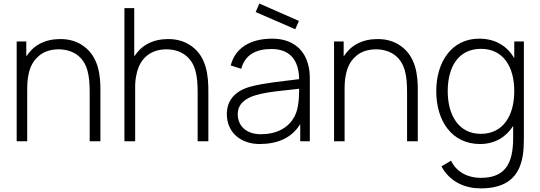

<svg xmlns="http://www.w3.org/2000/svg" viewBox="-20 -796 3045 1082"><path d="M452.1 -535.4C407.3 -568.8 352.1 -579.2 300 -575C250 -572.9 197.9 -554.2 160.4 -517.7C147.9 -505.2 137.5 -491.7 128.1 -478.1V-562.5H74V0H133.3V-286.5C133.3 -317.7 134.4 -346.9 140.6 -375C147.9 -414.6 165.6 -452.1 194.8 -477.1C221.9 -503.1 259.4 -515.6 299 -517.7C340.6 -519.8 380.2 -510.4 412.5 -488.5C476 -442.7 485.4 -366.7 485.4 -272.9V0H545.8V-274C547.9 -377.1 533.3 -476 452.1 -535.4Z M1060.4 -535.4C1014.6 -568.8 960.4 -579.2 908.3 -575C858.3 -572.9 806.2 -554.2 768.8 -517.7C756.2 -505.2 745.8 -491.7 736.5 -478.1V-750H681.2V0H741.7V-308.3C741.7 -331.2 743.8 -354.2 749 -375C756.2 -414.6 774 -452.1 802.1 -477.1C830.2 -503.1 867.7 -515.6 906.2 -517.7C949 -519.8 988.5 -510.4 1019.8 -488.5C1084.4 -442.7 1093.8 -366.7 1093.8 -272.9V0H1154.2V-274C1155.2 -377.1 1141.7 -476 1060.4 -535.4Z M1643.8 -631.2 1420.8 -728.1 1441.7 -776 1664.6 -678.1ZM1726 0V-349C1726 -380.2 1724 -407.3 1715.6 -435.4C1690.6 -526 1619.8 -578.1 1513.5 -578.1C1392.7 -578.1 1305.2 -527.1 1280.2 -427.1L1339.6 -408.3C1361.5 -489.6 1425 -519.8 1510.4 -519.8C1610.4 -519.8 1664.6 -460.4 1665.6 -350C1562.5 -336.5 1472.9 -329.2 1393.8 -308.3C1299 -283.3 1258.3 -225 1258.3 -153.1C1258.3 -49 1337.5 15.6 1442.7 15.6C1542.7 15.6 1624 -17.7 1671.9 -96.9V0ZM1641.7 -143.8C1607.3 -74 1537.5 -39.6 1449 -39.6C1372.9 -39.6 1319.8 -82.3 1319.8 -153.1C1319.8 -208.3 1360.4 -242.7 1424 -260.4C1494.8 -280.2 1569.8 -284.4 1665.6 -295.8C1665.6 -256.2 1664.6 -188.5 1641.7 -143.8Z M2240.6 -535.4C2195.8 -568.8 2140.6 -579.2 2088.5 -575C2038.5 -572.9 1986.5 -554.2 1949 -517.7C1936.5 -505.2 1926 -491.7 1916.7 -478.1V-562.5H1862.5V0H1921.9V-286.5C1921.9 -317.7 1922.9 -346.9 1929.2 -375C1936.5 -414.6 1954.2 -452.1 1983.3 -477.1C2010.4 -503.1 2047.9 -515.6 2087.5 -517.7C2129.2 -519.8 2168.8 -510.4 2201 -488.5C2264.6 -442.7 2274 -366.7 2274 -272.9V0H2334.4V-274C2336.5 -377.1 2321.9 -476 2240.6 -535.4Z M2878.1 -562.5V-467.7C2838.5 -536.5 2771.9 -578.1 2680.2 -578.1C2527.1 -578.1 2438.5 -449 2438.5 -282.3C2438.5 -113.5 2527.1 15.6 2685.4 15.6C2768.8 15.6 2832.3 -24 2871.9 -86.5V-19.8C2871.9 129.2 2825 206.3 2688.5 206.3C2624 206.3 2555.2 179.2 2521.9 109.4L2467.7 141.7C2516.7 232.3 2605.2 265.6 2688.5 265.6C2830.2 265.6 2908.3 205.2 2927.1 74C2931.2 43.8 2932.3 13.5 2932.3 -19.8V-562.5ZM2689.6 -41.7C2565.6 -41.7 2503.1 -145.8 2503.1 -282.3C2503.1 -417.7 2562.5 -520.8 2690.6 -520.8C2814.6 -520.8 2878.1 -421.9 2878.1 -282.3C2878.1 -144.8 2815.6 -41.7 2689.6 -41.7Z"/></svg>

Font: Manrope3 Light
Style: Regular
Weight: 300
Designer: Mikhail Sharanda
Foundry: Mikhail Sharanda
Version: Version 3.000;PS 003.000;hotconv 1.0.88;makeotf.lib2.5.64775